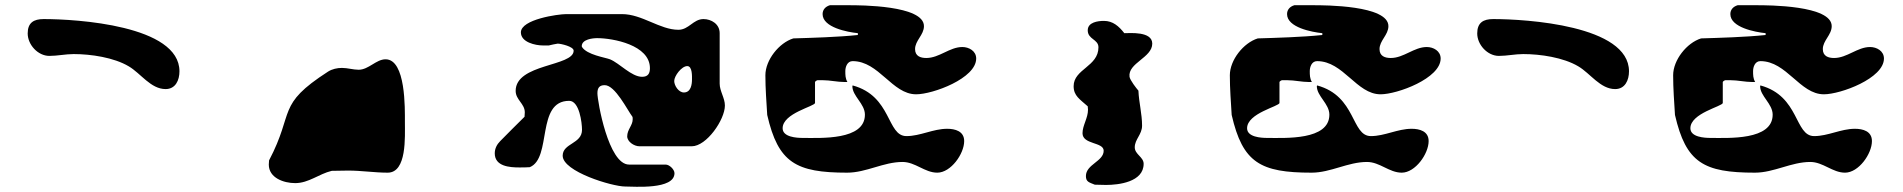

<svg xmlns="http://www.w3.org/2000/svg" viewBox="-20 -787 7286 735"><path d="M262 -580C328 -580 416 -567 473 -533C519 -506 557 -446 614 -446C652 -446 667 -480 667 -514C667 -690 273 -714 147 -714C109 -714 86 -700 86 -659C86 -616 125 -573 169 -573C200 -573 231 -580 262 -580Z M1009 -157C1009 -106 1066 -86 1110 -86C1162 -86 1200 -121 1250 -133C1259 -133 1303 -134 1313 -134C1364 -134 1414 -126 1464 -126C1538 -126 1530 -263 1530 -321C1530 -370 1534 -560 1456 -560C1420 -560 1391 -520 1353 -520C1332 -520 1311 -527 1289 -527C1271 -527 1252 -523 1236 -513C1036 -384 1109 -361 1010 -173C1010 -171 1009 -159 1009 -157Z M2134 -191C2134 -130 2324 -73 2373 -73C2407 -73 2562 -60 2562 -124C2562 -138 2543 -157 2528 -157H2388C2309 -157 2267 -400 2267 -430C2267 -450 2274 -461 2295 -461C2335 -461 2382 -365 2401 -340C2402 -339 2402 -332 2402 -330C2402 -307 2381 -291 2381 -265C2381 -245 2407 -227 2428 -227H2628C2685 -227 2755 -329 2755 -383C2755 -412 2735 -438 2735 -467V-660C2735 -695 2703 -714 2673 -714C2634 -714 2617 -673 2577 -673C2506 -673 2438 -733 2361 -733H2148C2116 -733 1974 -713 1974 -663C1974 -625 2030 -613 2058 -613H2081C2085 -614 2111 -620 2115 -620C2126 -620 2176 -609 2176 -593C2176 -532 1954 -544 1954 -439C1954 -405 1989 -390 1989 -357C1989 -354 1988 -342 1988 -340C1974 -326 1908 -261 1895 -247C1882 -234 1874 -218 1874 -200C1874 -150 1931 -146 1968 -146C1974 -146 2002 -146 2008 -147C2094 -182 2031 -401 2159 -401C2198 -401 2208 -317 2208 -290C2208 -236 2134 -239 2134 -191ZM2561 -477C2561 -496 2589 -534 2611 -534C2631 -534 2629 -493 2629 -483C2629 -464 2625 -433 2598 -433C2578 -433 2561 -459 2561 -477ZM2207 -610C2207 -637 2250 -641 2266 -641C2326 -641 2468 -615 2468 -526C2468 -505 2460 -493 2438 -493C2397 -493 2352 -545 2315 -560C2297 -567 2227 -577 2208 -607C2208 -607 2207 -609 2207 -610Z M2917 -347C2959 -164 3027 -126 3223 -126C3296 -126 3362 -167 3435 -167C3484 -167 3520 -126 3568 -126C3620 -126 3671 -198 3671 -247C3671 -285 3636 -294 3606 -294C3552 -294 3503 -266 3450 -266C3374 -266 3395 -419 3244 -460L3243 -457C3243 -419 3291 -390 3291 -348C3291 -249 3121 -259 3053 -259C3030 -259 2976 -262 2976 -296C2976 -354 3100 -380 3100 -393V-473C3100 -475 3107 -480 3110 -480H3129C3158 -480 3185 -473 3214 -473H3224C3216 -487 3216 -500 3216 -515C3216 -530 3223 -553 3244 -553C3345 -553 3395 -426 3487 -426C3551 -426 3717 -487 3717 -563C3717 -592 3689 -607 3664 -607C3615 -607 3576 -565 3526 -565C3504 -565 3483 -572 3483 -599C3483 -632 3517 -653 3517 -687C3517 -767 3272 -767 3230 -767H3157C3140 -762 3129 -750 3129 -733C3129 -682 3224 -664 3264 -660V-653C3189 -645 3084 -642 3017 -640C2962 -623 2910 -557 2910 -499C2910 -448 2914 -396 2917 -347Z M4137 -113C4137 -91 4149 -89 4171 -80C4177 -80 4208 -79 4214 -79C4262 -79 4358 -90 4358 -160C4358 -186 4324 -196 4324 -223C4324 -254 4352 -272 4352 -306C4352 -351 4340 -394 4338 -440C4330 -449 4306 -480 4304 -493C4297 -546 4391 -566 4391 -620C4391 -668 4305 -660 4284 -660C4263 -687 4240 -707 4206 -707C4183 -707 4144 -702 4144 -671C4144 -636 4185 -637 4185 -606C4185 -532 4090 -523 4090 -457C4090 -420 4114 -407 4144 -380C4144 -378 4145 -369 4145 -367C4145 -335 4124 -307 4124 -277C4124 -233 4205 -244 4205 -210C4205 -169 4137 -158 4137 -113Z M4695 -347C4737 -164 4805 -126 5001 -126C5074 -126 5140 -167 5213 -167C5262 -167 5298 -126 5346 -126C5398 -126 5449 -198 5449 -247C5449 -285 5414 -294 5384 -294C5330 -294 5281 -266 5228 -266C5152 -266 5173 -419 5022 -460L5021 -457C5021 -419 5069 -390 5069 -348C5069 -249 4899 -259 4831 -259C4808 -259 4754 -262 4754 -296C4754 -354 4878 -380 4878 -393V-473C4878 -475 4885 -480 4888 -480H4907C4936 -480 4963 -473 4992 -473H5002C4994 -487 4994 -500 4994 -515C4994 -530 5001 -553 5022 -553C5123 -553 5173 -426 5265 -426C5329 -426 5495 -487 5495 -563C5495 -592 5467 -607 5442 -607C5393 -607 5354 -565 5304 -565C5282 -565 5261 -572 5261 -599C5261 -632 5295 -653 5295 -687C5295 -767 5050 -767 5008 -767H4935C4918 -762 4907 -750 4907 -733C4907 -682 5002 -664 5042 -660V-653C4967 -645 4862 -642 4795 -640C4740 -623 4688 -557 4688 -499C4688 -448 4692 -396 4695 -347Z M5811 -580C5877 -580 5965 -567 6022 -533C6068 -506 6106 -446 6163 -446C6201 -446 6216 -480 6216 -514C6216 -690 5822 -714 5696 -714C5658 -714 5635 -700 5635 -659C5635 -616 5674 -573 5718 -573C5749 -573 5780 -580 5811 -580Z M6392 -347C6434 -164 6502 -126 6698 -126C6771 -126 6837 -167 6910 -167C6959 -167 6995 -126 7043 -126C7095 -126 7146 -198 7146 -247C7146 -285 7111 -294 7081 -294C7027 -294 6978 -266 6925 -266C6849 -266 6870 -419 6719 -460L6718 -457C6718 -419 6766 -390 6766 -348C6766 -249 6596 -259 6528 -259C6505 -259 6451 -262 6451 -296C6451 -354 6575 -380 6575 -393V-473C6575 -475 6582 -480 6585 -480H6604C6633 -480 6660 -473 6689 -473H6699C6691 -487 6691 -500 6691 -515C6691 -530 6698 -553 6719 -553C6820 -553 6870 -426 6962 -426C7026 -426 7192 -487 7192 -563C7192 -592 7164 -607 7139 -607C7090 -607 7051 -565 7001 -565C6979 -565 6958 -572 6958 -599C6958 -632 6992 -653 6992 -687C6992 -767 6747 -767 6705 -767H6632C6615 -762 6604 -750 6604 -733C6604 -682 6699 -664 6739 -660V-653C6664 -645 6559 -642 6492 -640C6437 -623 6385 -557 6385 -499C6385 -448 6389 -396 6392 -347Z"/></svg>

Font: CISF Camouflage Kit
Style: Ste
Weight: 400
Designer: Robert Jablonski, Jasper
Foundry: Cannot Into Space Fonts
Version: Version 1.27